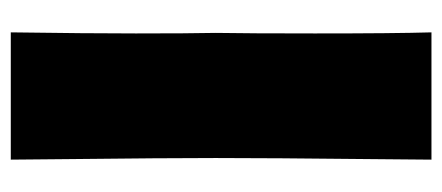

<svg xmlns="http://www.w3.org/2000/svg" viewBox="-252 -568 820 356"><g transform="rotate(-90 158.0 -390.0)"><path d="M274 -216Q274 -67 276 0H40L41 -113Q43 -299 43 -400Q43 -496 41 -672L40 -780H276Q274 -638 274 -548Q274 -448 275 -400Q274 -340 274 -216Z"/></g></svg>

Font: Mantou Sans
Style: Regular
Weight: 400
Designer: Mant0u / artakana
Foundry: Mant0u / artakana
Version: Version 1.001;October 22, 2023;FontCreator 14.0.0.2901 64-bi